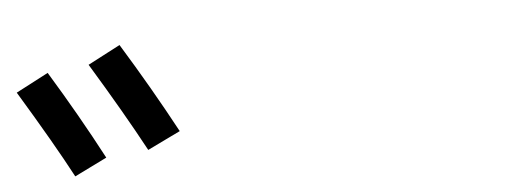

<svg xmlns="http://www.w3.org/2000/svg" viewBox="-31 -920 1062 384"><g transform="rotate(-5 500.0 -728.0)"><path d="M5 -778 70 -812Q125 -722 172 -633L107 -601Q71 -669 5 -778ZM153 -821 218 -855Q274 -764 323 -673L257 -641Q215 -719 153 -821Z"/></g></svg>

Font: M PLUS 1p
Style: Regular
Weight: 400
Version: Version 1.062